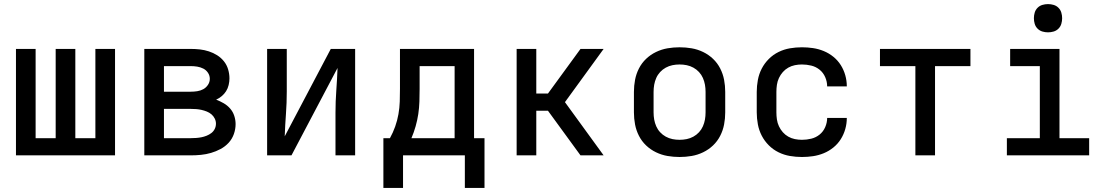

<svg xmlns="http://www.w3.org/2000/svg" viewBox="-20 -759 5440 938"><path d="M58 0V-520H154V-84H252V-520H348V-84H446V-520H542V0Z M685 0V-520H912Q935 -520 957 -517.5Q979 -515 1000.5 -508Q1022 -501 1041 -489Q1060 -477 1074 -459.5Q1088 -442 1094.5 -420Q1101 -398 1101 -376Q1101 -360 1097 -343.5Q1093 -327 1084.5 -313.5Q1076 -300 1063.5 -289.5Q1051 -279 1036 -272Q1055 -265 1073 -254.5Q1091 -244 1104.5 -228.5Q1118 -213 1124.5 -193Q1131 -173 1131 -153Q1131 -128 1122.5 -104Q1114 -80 1097 -61.5Q1080 -43 1057.5 -31Q1035 -19 1011 -12Q987 -5 962 -2.5Q937 0 912 0ZM781 -311H912Q928 -311 944 -313.5Q960 -316 973.5 -323.5Q987 -331 996 -344.5Q1005 -358 1005 -374Q1005 -390 996 -403.5Q987 -417 973 -424Q959 -431 943.5 -433.5Q928 -436 912 -436H781ZM781 -84H912Q925 -84 938.5 -85Q952 -86 964.5 -88.5Q977 -91 989.5 -96Q1002 -101 1012.5 -109Q1023 -117 1029 -129Q1035 -141 1035 -155Q1035 -168 1029 -180Q1023 -192 1013 -200.5Q1003 -209 990.5 -214Q978 -219 965 -222Q952 -225 938.5 -226Q925 -227 912 -227H781Z M1285 0V-520H1381V-312Q1381 -257 1377 -202.5Q1373 -148 1371 -93L1596 -520H1715V0H1619V-208Q1619 -263 1623 -317.5Q1627 -372 1629 -427L1404 0Z M1949 159H1853V-84H1885Q1900 -111 1910.5 -140.5Q1921 -170 1926.5 -201Q1932 -232 1933 -263Q1934 -294 1934 -325V-520H2296V-84H2347V159H2251V0H1949ZM2201 -84V-436H2030V-325Q2030 -294 2029 -263Q2028 -232 2023.5 -202Q2019 -172 2010.5 -142Q2002 -112 1990 -84Z M2504 0V-520H2600V-302H2657L2816 -520H2929L2740 -260L2929 0H2816L2657 -218H2600V0Z M3300 8Q3270 8 3241 3Q3212 -2 3185 -15Q3158 -28 3136.5 -48.5Q3115 -69 3101.5 -95.5Q3088 -122 3082.5 -151Q3077 -180 3077 -210V-310Q3077 -340 3082.5 -369Q3088 -398 3101.5 -424.5Q3115 -451 3136.5 -471.5Q3158 -492 3185 -505Q3212 -518 3241 -523Q3270 -528 3300 -528Q3330 -528 3359 -523Q3388 -518 3415 -505Q3442 -492 3463.5 -471.5Q3485 -451 3498.5 -424.5Q3512 -398 3517.5 -369Q3523 -340 3523 -310V-210Q3523 -180 3517.5 -151Q3512 -122 3498.5 -95.5Q3485 -69 3463.5 -48.5Q3442 -28 3415 -15Q3388 -2 3359 3Q3330 8 3300 8ZM3300 -76Q3318 -76 3335 -79.5Q3352 -83 3367.5 -91.5Q3383 -100 3395 -113Q3407 -126 3414 -142Q3421 -158 3424 -175Q3427 -192 3427 -210V-310Q3427 -328 3424 -345Q3421 -362 3414 -378Q3407 -394 3395 -407Q3383 -420 3367.5 -428.5Q3352 -437 3335 -440.5Q3318 -444 3300 -444Q3282 -444 3265 -440.5Q3248 -437 3232.5 -428.5Q3217 -420 3205 -407Q3193 -394 3186 -378Q3179 -362 3176 -345Q3173 -328 3173 -310V-210Q3173 -192 3176 -175Q3179 -158 3186 -142Q3193 -126 3205 -113Q3217 -100 3232.5 -91.5Q3248 -83 3265 -79.5Q3282 -76 3300 -76Z M3898 8Q3868 8 3839 3Q3810 -2 3783.5 -15Q3757 -28 3736 -49Q3715 -70 3701.5 -96Q3688 -122 3682.5 -151.5Q3677 -181 3677 -210V-310Q3677 -339 3682.5 -368.5Q3688 -398 3701.5 -424Q3715 -450 3736 -471Q3757 -492 3783.5 -505Q3810 -518 3839 -523Q3868 -528 3898 -528Q3925 -528 3952 -524Q3979 -520 4004.5 -509.5Q4030 -499 4051.5 -481.5Q4073 -464 4087.5 -441Q4102 -418 4109.5 -391.5Q4117 -365 4117 -338V-337H4021Q4021 -360 4011.5 -382Q4002 -404 3984 -418.5Q3966 -433 3943.5 -438.5Q3921 -444 3898 -444Q3880 -444 3863 -440.5Q3846 -437 3831 -428.5Q3816 -420 3804.5 -407Q3793 -394 3785.5 -378Q3778 -362 3775.5 -344.5Q3773 -327 3773 -310V-210Q3773 -193 3775.5 -175.5Q3778 -158 3785.5 -142Q3793 -126 3804.5 -113Q3816 -100 3831 -91.5Q3846 -83 3863 -79.5Q3880 -76 3898 -76Q3921 -76 3943.5 -81.5Q3966 -87 3984 -101.5Q4002 -116 4011.5 -138Q4021 -160 4021 -183H4117V-182Q4117 -155 4109.5 -128.5Q4102 -102 4087.5 -79Q4073 -56 4051.5 -38.5Q4030 -21 4004.5 -10.5Q3979 0 3952 4Q3925 8 3898 8Z M4452 0V-436H4279V-520H4721V-436H4548V0Z M4899 0V-84H5060V-436H4915V-520H5156V-84H5301V0ZM5100 -601Q5086 -601 5072.5 -605Q5059 -609 5049 -619Q5039 -629 5035 -642.5Q5031 -656 5031 -670Q5031 -684 5035 -697.5Q5039 -711 5049 -721Q5059 -731 5072.5 -735Q5086 -739 5100 -739Q5114 -739 5127.5 -735Q5141 -731 5151 -721Q5161 -711 5165 -697.5Q5169 -684 5169 -670Q5169 -656 5165 -642.5Q5161 -629 5151 -619Q5141 -609 5127.5 -605Q5114 -601 5100 -601Z"/></svg>

Font: Iosevka Fixed Medium Extended
Style: Regular
Weight: 500
Width: 7
Monospace: yes
Designer: Belleve Invis
Foundry: Belleve Invis
Version: Version 24.1.1; ttfautohint (v1.8.4)